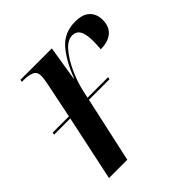

<svg xmlns="http://www.w3.org/2000/svg" viewBox="-152 -662 779 779"><g transform="rotate(-45 237.5 -273.0)"><path d="M6 -282 8 -292H101L131 -438Q138 -469 138 -488Q138 -511 120.5 -518.5Q103 -526 77 -526H65L67 -536H247L223 -387H225Q254 -462 291.5 -504Q329 -546 391 -546Q434 -546 454.5 -525.5Q475 -505 475 -472Q475 -433 451 -413Q427 -393 385 -393Q386 -406 386.5 -417Q387 -428 387 -438Q387 -479 376 -497Q365 -515 343 -515Q316 -515 290.5 -485.5Q265 -456 244.5 -411Q224 -366 214 -320L208 -292H326L324 -282H206L144 0H39L99 -282Z"/></g></svg>

Font: Noto Serif Display SemiCondensed Medium
Style: Italic
Weight: 500
Width: 4
Italic angle: -12°
Designer: Monotype Design Team
Foundry: Monotype Imaging Inc.
Version: Version 2.009